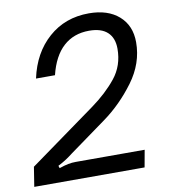

<svg xmlns="http://www.w3.org/2000/svg" viewBox="-85 -844 810 917"><g transform="rotate(-10 320.0 -385.5)"><path d="M7 0 22 -95 345 -328Q417 -380 465 -439.5Q513 -499 513 -581Q513 -633 483 -661Q453 -689 394 -689Q319 -689 269 -643.5Q219 -598 197 -508H105Q131 -629 211.5 -700Q292 -771 407 -771Q499 -771 552.5 -724Q606 -677 606 -596Q606 -494 540.5 -405.5Q475 -317 391 -256L210 -125Q196 -114 179.5 -103Q163 -92 138 -79L142 -67Q168 -76 186 -79.5Q204 -83 223 -83H557L542 0Z"/></g></svg>

Font: Open Sauce Sans
Style: Italic
Weight: 400
Italic angle: -10°
Designer: Alfredo Marco Pradil
Foundry: Creative Sauce Fz LLC
Version: Version 1.477